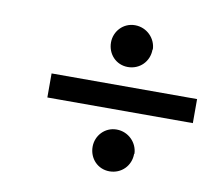

<svg xmlns="http://www.w3.org/2000/svg" viewBox="-61 -565 722 629"><g transform="rotate(10 300.0 -250.0)"><path d="M272 -77C272 -38 301 -7 340 -7C380 -7 410 -38 410 -77L411 -78C410 -114 380 -146 340 -146C301 -146 272 -114 272 -77ZM272 -424C272 -385 301 -354 340 -354C380 -354 410 -385 410 -424L411 -425C410 -461 380 -493 340 -493C301 -493 272 -461 272 -424ZM98 -210H582V-290H98Z"/></g></svg>

Font: Heuristica
Style: Bold Italic
Weight: 700
Italic angle: -13°
Version: Version 1.0.1